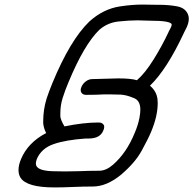

<svg xmlns="http://www.w3.org/2000/svg" viewBox="-20 -820 846 840"><path d="M263 -70 324 -71Q369 -73 414 -73Q444 -73 474 -99Q534 -151 570 -240Q584 -273 590 -304Q594 -324 594 -340Q594 -382 563 -392Q535 -404 509 -406Q492 -407 464 -407H434Q402 -405 357 -405Q342 -405 336 -415Q333 -420 333 -426Q333 -432 336 -439Q342 -454 355.5 -464Q369 -474 384 -474L497 -477Q554 -477 579 -469Q614 -499 651.5 -559Q689 -619 718 -681V-682Q721 -687 723 -691L729 -703Q731 -708 731 -714Q731 -717 720 -722Q698 -729 653 -729L582 -731Q546 -731 498.5 -726Q451 -721 415 -690Q348 -625 280 -461Q265 -426 254 -391Q244 -360 244 -323V-310Q246 -294 262 -267Q346 -284 408 -284H413Q425 -284 432 -276Q436 -272 436 -265Q436 -258 432 -249Q418 -214 368 -214H355Q268 -208 214.5 -189.5Q161 -171 141 -124Q137 -112 137 -106V-103Q138 -74 207 -71Q234 -70 263 -70ZM218 0Q98 0 70 -42Q61 -57 61 -76Q61 -98 72 -124Q102 -196 182 -238Q171 -259 169 -281V-288Q169 -341 184 -389Q195 -422 209 -456Q287 -645 371 -726Q432 -781 505 -792Q558 -800 603 -800L667 -799H678Q717 -799 753.5 -792.5Q790 -786 802 -758Q806 -749 806 -738Q806 -721 797 -701L785 -677Q710 -516 636 -445Q665 -421 669 -386Q670 -378 670 -369Q670 -312 641 -243Q629 -214 600 -161Q571 -108 510 -56Q447 -4 386 -4Q343 -4 299.5 -2Q256 0 218 0Z"/></svg>

Font: Bubblez Graffiti
Style: Italic
Weight: 400
Italic angle: -22.5°
Designer: GGBotNet
Foundry: GGBotNet
Version: 1.00